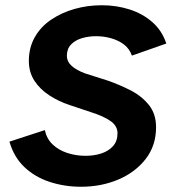

<svg xmlns="http://www.w3.org/2000/svg" viewBox="-20 -700 654 732"><path d="M289 12Q226 12 169.5 -6.5Q113 -25 73 -63Q33 -101 16 -160L151 -204Q158 -171 180.5 -149.5Q203 -128 236 -117Q269 -106 306 -106Q339 -106 366.5 -115Q394 -124 411 -143Q428 -162 428 -192Q428 -219 403 -237.5Q378 -256 325 -273L247 -299Q204 -313 168 -336.5Q132 -360 111 -392.5Q90 -425 90 -468Q90 -518 112.5 -558Q135 -598 175 -625Q215 -652 264.5 -666Q314 -680 368 -680Q424 -680 474 -664Q524 -648 561 -615.5Q598 -583 614 -534L483 -488Q473 -515 452.5 -530.5Q432 -546 404 -554Q376 -562 346 -562Q318 -562 292.5 -554.5Q267 -547 251 -530.5Q235 -514 235 -488Q235 -465 253.5 -448.5Q272 -432 305 -420L390 -393Q436 -377 478 -355.5Q520 -334 547.5 -300Q575 -266 575 -215Q575 -145 535.5 -94Q496 -43 431 -15.5Q366 12 289 12Z"/></svg>

Font: Atkinson Hyperlegible Next
Style: Bold Italic
Weight: 700
Italic angle: -12°
Designer: Elliott Scott, Megan Eiswerth, Linus Boman, Theodore Petrosky, Letters from Sweden
Foundry: Applied Design Works, Letters from Sweden
Version: Version 2.001